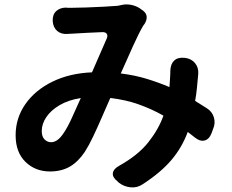

<svg xmlns="http://www.w3.org/2000/svg" viewBox="-20 -787 1040 860"><path d="M807 -528Q836 -525 853 -505Q870 -485 868 -456Q865 -423 862 -392.5Q859 -362 854 -335L905 -303Q930 -288 938 -261.5Q946 -235 934 -208L927 -189Q916 -162 895.5 -157.5Q875 -153 853 -171L821 -196Q795 -126 747.5 -70Q700 -14 618 39Q594 55 564.5 52Q535 49 512 31L506 25Q483 7 485.5 -11.5Q488 -30 513 -44Q599 -92 645 -150.5Q691 -209 712 -269Q661 -298 602.5 -319Q544 -340 474 -348Q455 -305 435.5 -260Q416 -215 397 -175Q378 -135 360 -107Q330 -62 292.5 -40.5Q255 -19 204 -19Q138 -19 94 -62Q50 -105 50 -181Q50 -258 93.5 -320.5Q137 -383 214.5 -421Q292 -459 392 -463L457 -612Q464 -626 458.5 -635Q453 -644 437 -643Q406 -642 370.5 -640Q335 -638 300 -636Q291 -636 288.5 -635.5Q286 -635 282 -635Q254 -633 236 -648.5Q218 -664 216 -693Q215 -722 232 -737.5Q249 -753 277 -753Q282 -752 281.5 -752Q281 -752 297 -752Q326 -752 366 -753.5Q406 -755 445 -757Q484 -759 507 -761L526 -765Q549 -770 573 -764Q597 -758 614 -744L620 -740Q636 -728 637 -712Q638 -696 627 -679Q626 -678 624.5 -676Q623 -674 621 -671Q602 -639 575.5 -580Q549 -521 521 -458Q585 -450 638.5 -433.5Q692 -417 739 -397L741 -426Q742 -439 742.5 -452Q743 -465 743 -471Q744 -500 760 -515.5Q776 -531 807 -528ZM342 -348Q286 -339 247 -316Q208 -293 187.5 -262.5Q167 -232 167 -200Q167 -175 179.5 -162.5Q192 -150 209 -150Q236 -150 261 -185Q281 -213 301 -257Q321 -301 342 -348Z"/></svg>

Font: Chiron GoRound TC
Style: Bold
Weight: 700
Designer: Ryoko NISHIZUKA 西塚涼子 (kana, bopomofo & ideographs); Paul D. Hunt (Latin, Greek & Cyrillic); Sandoll Communications 산돌커뮤니
Foundry: Adobe
Version: Version 1.000;hotconv 1.1.1;makeotfexe 2.6.0